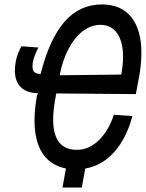

<svg xmlns="http://www.w3.org/2000/svg" viewBox="-20 -755 657 865"><path d="M526.5 -419 527.5 -426Q534.5 -466.5 534.5 -498.5Q534.5 -566.5 507.8 -604.8Q481 -643 433 -643Q390.5 -643 353.2 -614.8Q316 -586.5 288.8 -535Q261.5 -483.5 249 -416ZM77 -546.5 153 -541Q144 -524 137.8 -508.2Q131.5 -492.5 128 -474Q126.5 -464.5 126.5 -456Q126.5 -438 135.2 -429.8Q144 -421.5 163 -422Q203 -580 271 -657.5Q339 -735 439 -735Q525.5 -735 571.2 -678.2Q617 -621.5 617 -516Q617 -466.5 606.5 -408L603.5 -392.5Q596.5 -357.5 592 -331L233.5 -334L228.5 -307Q219.5 -256 219.5 -216.5Q219.5 -80 326.5 -80Q380 -80 424.5 -122.5Q469 -165 493 -238L576.5 -232Q549 -130.5 494 -69.5Q439 -8.5 364 4.5L348.5 90H261.5L277 4Q207.5 -9.5 171.5 -64.5Q135.5 -119.5 135.5 -212.5Q135.5 -262 146 -322L151 -335Q100.5 -336 73.8 -362.2Q47 -388.5 47 -437.5Q47 -455 51 -478Q54.5 -498 62.5 -517.5Q70.5 -537 77 -546.5Z"/></svg>

Font: JuliaMono Italic
Style: Regular
Weight: 400
Italic angle: -9°
Monospace: yes
Designer: cormullion
Foundry: corm
Version: Version 0.049; ttfautohint (v1.8.4)